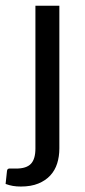

<svg xmlns="http://www.w3.org/2000/svg" viewBox="-47 -498 306 689"><path d="M166 -477.5V34.7Q166 63.5 158.2 88.4Q150.4 113.3 133.5 131.6Q116.7 149.9 90.6 160.6Q64.5 171.4 27.8 171.4Q12.2 171.4 -0.7 169.2Q-13.7 167 -26.9 162.1L-22 116.2Q-21.5 111.8 -19.8 109.6Q-18.1 107.4 -14.4 106.9Q-10.7 106.4 -4.6 106.7Q1.5 106.9 10.7 106.9Q47.9 106.9 64 89.8Q80.1 72.8 80.1 34.7V-477.5Z"/></svg>

Font: Carlito
Style: Regular
Weight: 400
Designer: Lukasz Dziedzic
Foundry: tyPoland Lukasz Dziedzic
Version: Version 1.103; Beta1; all basic design good, some composites